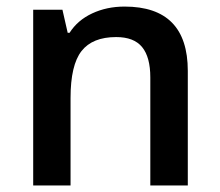

<svg xmlns="http://www.w3.org/2000/svg" viewBox="-20 -570 675 590"><path d="M557.1 0H441.9V-332Q441.9 -394.5 416.7 -425.3Q391.6 -456.1 336.9 -456.1Q264.2 -456.1 230.5 -413.1Q196.8 -370.1 196.8 -269V0H82V-540H171.9L188 -469.2H193.8Q218.3 -507.8 263.2 -528.8Q308.1 -549.8 362.8 -549.8Q557.1 -549.8 557.1 -352.1Z"/></svg>

Font: f1_46894          
Style: Regular
Weight: 600
Foundry: Ascender Corporation
Version: Version 1.10